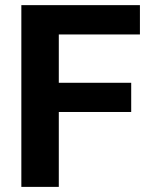

<svg xmlns="http://www.w3.org/2000/svg" viewBox="-20 -731 589 751"><path d="M493.2 -407.2V-293H210V0H63.5V-710.9H527.3V-596.2H210V-407.2Z"/></svg>

Font: Vazirmatn FD
Style: Bold
Weight: 700
Designer: Saber Rastikerdar
Foundry: Saber Rastikerdar
Version: Version 33.001